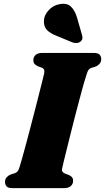

<svg xmlns="http://www.w3.org/2000/svg" viewBox="-20 -974 544 994"><path d="M302.5 -105.5Q299 -92.5 303 -86Q307 -79.5 315 -76L335.5 -68.5Q347 -63.5 352.8 -56.5Q358.5 -49.5 358.5 -38.5Q358.5 -21.5 346.5 -10.8Q334.5 0 312 0H45.5Q22 0 14 -9.2Q6 -18.5 6 -32.5Q6 -47 14.8 -56.5Q23.5 -66 34.5 -70.5L57 -77.5Q67 -81.5 72 -88Q77 -94.5 82 -111.5Q87 -127.5 95.5 -157.8Q104 -188 114.5 -227.2Q125 -266.5 136.5 -310.2Q148 -354 159.2 -397.5Q170.5 -441 180.2 -479.8Q190 -518.5 197.5 -548.2Q205 -578 208.5 -593Q211 -605 208.5 -612.5Q206 -620 195.5 -624L175 -631.5Q163.5 -637 158 -644Q152.5 -651 152.5 -661.5Q152.5 -679 164.2 -689.5Q176 -700 199 -700H464.5Q488 -700 496 -690.8Q504 -681.5 504 -667.5Q504 -653.5 495.5 -643.8Q487 -634 475.5 -629.5L453 -622.5Q442.5 -618.5 438 -612Q433.5 -605.5 428 -588Q422.5 -572 413.2 -539.5Q404 -507 392.8 -464.5Q381.5 -422 369.2 -375Q357 -328 345.8 -282.5Q334.5 -237 325 -199Q315.5 -161 309.5 -136Q303.5 -111 302.5 -105.5ZM378.5 -884 404 -795Q407 -785.5 406.8 -776.5Q406.5 -767.5 397.5 -759.5Q389.5 -752.5 377.8 -751.5Q366 -750.5 356.5 -754L274 -788Q239 -801.5 222.2 -819.8Q205.5 -838 207.5 -869.5Q209 -895.5 231.8 -921Q254.5 -946.5 289 -952.5Q326.5 -959.5 347 -940Q367.5 -920.5 378.5 -884Z"/></svg>

Font: Fraunces
Style: Italic
Weight: 900
Italic angle: -16°
Version: Version 1.000;[0bf87f6ff]